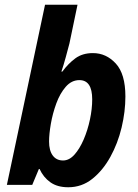

<svg xmlns="http://www.w3.org/2000/svg" viewBox="-20 -780 583 810"><path d="M268 10Q222 10 192.5 -11Q163 -32 147 -67H144L116 0H9L170 -760H307L273 -597Q267 -574 257.5 -539Q248 -504 239 -478H243Q268 -512 298 -534Q328 -556 372 -556Q428 -556 468.5 -512Q509 -468 509 -373Q509 -309 493 -242Q477 -175 445.5 -118Q414 -61 369.5 -25.5Q325 10 268 10ZM246 -103Q272 -103 294 -127.5Q316 -152 333 -191.5Q350 -231 359.5 -276Q369 -321 369 -361Q369 -442 315 -442Q282 -442 257.5 -414Q233 -386 217.5 -343.5Q202 -301 194.5 -257.5Q187 -214 187 -183Q187 -145 202.5 -124Q218 -103 246 -103Z"/></svg>

Font: Noto Sans SemiCondensed
Style: Bold Italic
Weight: 700
Width: 4
Italic angle: -12°
Designer: Monotype Design Team
Foundry: Monotype Imaging Inc.
Version: Version 2.013; ttfautohint (v1.8.4.7-5d5b)